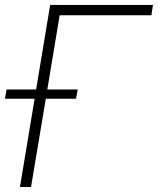

<svg xmlns="http://www.w3.org/2000/svg" viewBox="-20 -747 631 767"><path d="M6.4 -389.6H124.3L180.4 -727.3H590.9L584.9 -686.1H218.4L169 -389.6H290.5L283.7 -352.6H163L104 0H59.7L118.3 -352.6H-0.4Z"/></svg>

Font: Inter P Extra Light
Style: Italic
Weight: 200
Italic angle: 9.39999°
Designer: Rasmus Andersson
Foundry: rsms
Version: Version 3.018;git-588b23468